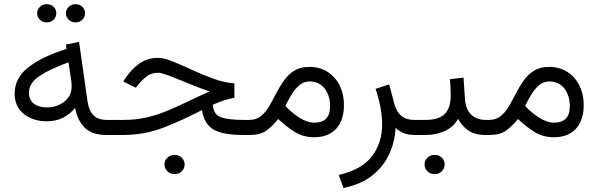

<svg xmlns="http://www.w3.org/2000/svg" viewBox="-20 -665 2948 946"><path d="M304.7 -599.6Q304.7 -618.2 318.6 -631.3Q332.5 -644.5 352.1 -644.5Q372.1 -644.5 385.5 -631.6Q398.9 -618.7 398.9 -599.6Q398.9 -580.6 385.5 -567.6Q372.1 -554.7 352.1 -554.7Q332.5 -554.7 318.6 -567.9Q304.7 -581.1 304.7 -599.6ZM163.1 -599.6Q163.1 -618.2 176.8 -631.3Q190.4 -644.5 210.4 -644.5Q230.5 -644.5 243.9 -631.6Q257.3 -618.7 257.3 -599.6Q257.3 -580.6 243.9 -567.6Q230.5 -554.7 210.4 -554.7Q190.4 -554.7 176.8 -567.9Q163.1 -581.1 163.1 -599.6ZM504.4 0Q433.6 0 397.5 -35.9Q361.3 -71.8 350.1 -133.8Q296.9 -67.4 210.4 -67.4Q143.1 -67.4 97.7 -103.3Q52.2 -139.2 52.2 -203.6Q52.2 -280.8 120.1 -333.7Q188 -386.7 307.6 -423.8L304.7 -445.3L369.6 -458.5L411.1 -166Q418 -120.1 440.4 -97.2Q462.9 -74.2 505.9 -74.2H524.9V0ZM333 -238.3Q333 -254.4 331.1 -268.1L317.4 -357.9Q229 -326.2 175.8 -291.3Q122.6 -256.3 122.6 -208.5Q122.6 -172.9 147 -154.3Q171.4 -135.7 211.4 -135.7Q242.7 -135.7 270.5 -148.2Q298.3 -160.6 315.7 -183.6Q333 -206.5 333 -238.3Z M790.5 145.5Q790.5 125.5 804.9 111.8Q819.3 98.1 840.3 98.1Q861.3 98.1 875.5 111.8Q889.6 125.5 889.6 145.5Q889.6 165 875.5 179Q861.3 192.9 840.3 192.9Q819.3 192.9 804.9 179Q790.5 165 790.5 145.5ZM1134.8 -254.4V-183.1Q1113.3 -179.7 1085.9 -171.1Q1058.6 -162.6 1028.3 -148.4Q1032.2 -99.6 1069.6 -86.9Q1106.9 -74.2 1179.2 -74.2H1206.5V0H1177.7Q1077.6 0 1031.7 -26.9Q985.8 -53.7 975.1 -122.6Q877.9 -71.8 784.7 -35.9Q691.4 0 586.9 0H505.4V-74.2H588.4Q648.4 -74.2 699.2 -85.7Q750 -97.2 798.6 -116.9Q847.2 -136.7 899.2 -161.9Q951.2 -187 1013.2 -214.4Q975.1 -227.1 935.5 -242.9Q896 -258.8 860.6 -273.4Q825.2 -288.1 798.3 -297.4Q771.5 -306.6 758.8 -306.6Q726.6 -306.6 703.1 -288.8Q679.7 -271 660.2 -246.6L649.4 -232.9L587.4 -263.2L593.8 -273.4Q625.5 -322.3 665.5 -351.1Q705.6 -379.9 759.3 -379.9Q788.1 -379.9 832 -361.8Q876 -343.8 928 -319.8Q980 -295.9 1033.4 -276.6Q1086.9 -257.3 1134.8 -254.4Z M1527.8 11.2Q1475.6 11.2 1434.3 -13.7Q1393.1 -38.6 1351.1 -78.6Q1321.8 -43 1292.2 -21.5Q1262.7 0 1210.9 0H1187V-74.2H1209Q1242.7 -74.2 1265.6 -93Q1288.6 -111.8 1306.2 -141.6Q1323.7 -171.4 1340.8 -204.8Q1357.9 -238.3 1378.9 -268.1Q1399.9 -297.9 1429.9 -316.7Q1460 -335.4 1503.9 -335.4Q1556.2 -335.4 1594.5 -310.5Q1632.8 -285.6 1653.8 -243.2Q1674.8 -200.7 1674.8 -148.4Q1674.8 -72.3 1636.2 -30.5Q1597.7 11.2 1527.8 11.2ZM1504.4 -263.7Q1476.6 -263.7 1454.8 -245.1Q1433.1 -226.6 1416.3 -198.7Q1399.4 -170.9 1386.2 -143.1Q1420.4 -106.9 1451.7 -87.4Q1493.7 -60.5 1526.9 -60.5Q1606.4 -60.5 1606.4 -140.6Q1606.4 -193.8 1579.6 -228.8Q1552.7 -263.7 1504.4 -263.7Z M2023.4 0Q1988.3 0 1965.1 -10.7Q1941.9 -21.5 1929.2 -35.2Q1925.3 35.6 1896.7 96.4Q1868.2 157.2 1813 200.4Q1757.8 243.7 1672.4 261.2L1648.9 197.3Q1762.7 170.4 1812.7 105Q1862.8 39.6 1862.8 -51.8Q1862.8 -92.3 1854.5 -136.2Q1846.2 -180.2 1830.6 -227.1L1897.5 -249.5L1922.4 -154.8Q1943.4 -74.2 2019.5 -74.2H2041V0Z M2021 -74.2H2077.6Q2140.6 -74.2 2170.7 -103Q2200.7 -131.8 2200.7 -194.8Q2200.7 -216.8 2199.5 -236.6Q2198.2 -256.3 2196.8 -274.9L2263.7 -282.7L2271 -176.3Q2274.4 -126.5 2301.5 -100.3Q2328.6 -74.2 2373 -74.2H2387.7V0H2372.1Q2317.9 0 2285.4 -23.7Q2252.9 -47.4 2237.3 -79.6Q2213.9 -38.6 2171.1 -19.3Q2128.4 0 2077.6 0H2021ZM2071.8 145.5Q2071.8 125.5 2086.2 111.8Q2100.6 98.1 2121.6 98.1Q2142.6 98.1 2156.7 111.8Q2170.9 125.5 2170.9 145.5Q2170.9 165 2156.7 179Q2142.6 192.9 2121.6 192.9Q2100.6 192.9 2086.2 179Q2071.8 165 2071.8 145.5Z M2709 11.2Q2656.7 11.2 2615.5 -13.7Q2574.2 -38.6 2532.2 -78.6Q2502.9 -43 2473.4 -21.5Q2443.8 0 2392.1 0H2368.2V-74.2H2390.1Q2423.8 -74.2 2446.8 -93Q2469.7 -111.8 2487.3 -141.6Q2504.9 -171.4 2522 -204.8Q2539.1 -238.3 2560.1 -268.1Q2581.1 -297.9 2611.1 -316.7Q2641.1 -335.4 2685.1 -335.4Q2737.3 -335.4 2775.6 -310.5Q2814 -285.6 2835 -243.2Q2856 -200.7 2856 -148.4Q2856 -72.3 2817.4 -30.5Q2778.8 11.2 2709 11.2ZM2685.5 -263.7Q2657.7 -263.7 2636 -245.1Q2614.3 -226.6 2597.4 -198.7Q2580.6 -170.9 2567.4 -143.1Q2601.6 -106.9 2632.8 -87.4Q2674.8 -60.5 2708 -60.5Q2787.6 -60.5 2787.6 -140.6Q2787.6 -193.8 2760.7 -228.8Q2733.9 -263.7 2685.5 -263.7Z"/></svg>

Font: Vazirmatn RD UI Light
Style: Regular
Weight: 300
Designer: Saber Rastikerdar
Foundry: Saber Rastikerdar
Version: Version 33.003